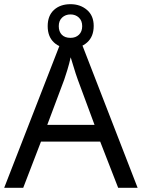

<svg xmlns="http://www.w3.org/2000/svg" viewBox="-20 -898 679 918"><path d="M545 0 459 -221H176L91 0H0L279 -717H360L638 0ZM352 -517Q349 -525 342 -546Q335 -567 328.5 -589.5Q322 -612 318 -624Q311 -593 302 -563.5Q293 -534 287 -517L206 -301H432ZM317 -667Q268 -667 238 -695Q208 -723 208 -773Q208 -823 238 -850.5Q268 -878 317 -878Q364 -878 396 -850.5Q428 -823 428 -774Q428 -723 396.5 -695Q365 -667 317 -667ZM317 -717Q342 -717 357.5 -732Q373 -747 373 -773Q373 -799 357 -814Q341 -829 317 -829Q293 -829 277 -814Q261 -799 261 -773Q261 -747 275.5 -732Q290 -717 317 -717Z"/></svg>

Font: Noto Sans Masaram Gondi
Style: Regular
Weight: 400
Designer: Ek Type & Mukund Gokhale
Foundry: Ek Type
Version: Version 1.004; ttfautohint (v1.8.4.7-5d5b)